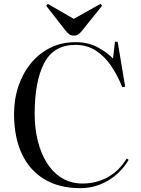

<svg xmlns="http://www.w3.org/2000/svg" viewBox="-20 -963 733 997"><path d="M397 14Q287 14 210 -32.5Q133 -79 93 -165Q53 -251 53 -371Q53 -449 76 -516.5Q99 -584 141 -635Q183 -686 241.5 -715Q300 -744 371 -744Q438 -744 487 -717.5Q536 -691 567 -659L577 -746H591L630 -513L615 -510Q590 -573 556 -622.5Q522 -672 476.5 -701Q431 -730 371 -730Q259 -730 209.5 -635.5Q160 -541 160 -372Q160 -298 176 -232.5Q192 -167 223.5 -117Q255 -67 301.5 -38.5Q348 -10 409 -10Q480 -10 539.5 -43Q599 -76 638 -140L648 -133Q608 -65 541.5 -25.5Q475 14 397 14ZM363 -778Q350 -778 341 -784Q332 -790 319 -806L220 -933L228 -943L363 -865L502 -943L510 -933L403 -800Q395 -790 386 -784Q377 -778 363 -778Z"/></svg>

Font: Literata 72pt
Style: Regular
Weight: 400
Designer: Latin by Veronika Burian and Jose Scaglione. Greek by Irene Vlachou. Cyrillic by Vera Evstafieva.
Foundry: TypeTogether
Version: Version 3.002